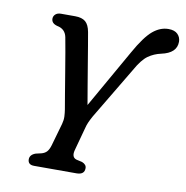

<svg xmlns="http://www.w3.org/2000/svg" viewBox="-80 -793 842 870"><g transform="rotate(10 341.0 -358.0)"><path d="M365 -29.5Q365 0 328.5 0H133.5Q104.5 0 104.5 -25.5Q105 -47 131.5 -56L155.5 -61.5Q171.5 -65.5 180.8 -75.5Q190 -85.5 196 -106L225.5 -209.5Q230.5 -227.5 229.8 -244Q229 -260.5 226.5 -276Q222 -300.5 214.8 -344.8Q207.5 -389 199.2 -439Q191 -489 183.5 -532.5Q176 -576 171.5 -599Q164 -635.5 127 -642.5Q100 -649.5 99.5 -671Q99.5 -683.5 108.8 -691.8Q118 -700 134 -700H199Q230.5 -700 246.8 -686.2Q263 -672.5 269 -639.5Q273 -617.5 279.5 -578.5Q286 -539.5 293.8 -492.5Q301.5 -445.5 309.5 -398.5Q317.5 -351.5 324 -313.5L476.5 -582Q519.5 -659 553.8 -687.8Q588 -716.5 626 -716.5Q654.5 -716.5 668.5 -702.2Q682.5 -688 682.5 -667.5Q682.5 -615.5 612.5 -600.5Q580 -593.5 553.8 -575Q527.5 -556.5 499 -505.5L356.5 -267Q346 -248 340.5 -235.2Q335 -222.5 332 -210L302.5 -101.5Q294 -68 318 -61L344.5 -55Q365.5 -46.5 365 -29.5Z"/></g></svg>

Font: Fraunces 72pt S100
Style: Italic
Weight: 400
Italic angle: -16°
Version: Version 1.000; ttfautohint (v1.8.3)